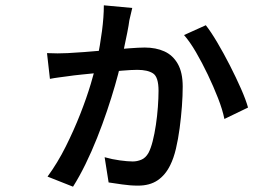

<svg xmlns="http://www.w3.org/2000/svg" viewBox="-20 -643 1040 723"><path d="M478 -613Q475 -600 472 -587.5Q469 -575 467 -566Q465 -549 459 -519Q453 -489 446 -456.5Q439 -424 434 -401Q426 -366 413 -321Q400 -276 383 -225.5Q366 -175 345.5 -123.5Q325 -72 302 -25Q279 22 255 60L159 22Q197 -30 227.5 -91Q258 -152 282 -213Q306 -274 322 -327.5Q338 -381 346 -418Q357 -473 364 -526Q371 -579 371 -623ZM755 -548Q774 -524 798 -483.5Q822 -443 845.5 -397Q869 -351 887.5 -309Q906 -267 914 -238L825 -195Q818 -230 801 -273.5Q784 -317 762.5 -362Q741 -407 718 -446.5Q695 -486 673 -511ZM157 -443Q178 -442 197 -442Q216 -442 235 -443Q257 -444 297 -447Q337 -450 381.5 -454Q426 -458 465 -461Q504 -464 525 -464Q567 -464 599 -449.5Q631 -435 649.5 -402.5Q668 -370 668 -317Q668 -283 665 -242.5Q662 -202 656.5 -160.5Q651 -119 642.5 -83Q634 -47 621 -21Q603 16 573.5 36Q544 56 500 56Q470 56 440 51.5Q410 47 389 44L374 -51Q402 -43 431.5 -39Q461 -35 480 -35Q496 -35 512 -41.5Q528 -48 539 -67Q548 -84 555 -111.5Q562 -139 567 -172.5Q572 -206 574.5 -240Q577 -274 577 -301Q577 -353 556.5 -366.5Q536 -380 497 -380Q476 -380 440 -377Q404 -374 364.5 -370Q325 -366 290 -362.5Q255 -359 236 -356Q221 -354 202 -351.5Q183 -349 168 -346Z"/></svg>

Font: Noto Sans JP Thin Medium
Style: Regular
Weight: 500
Version: Version 2.004-H2;hotconv 1.0.118;makeotfexe 2.5.65603